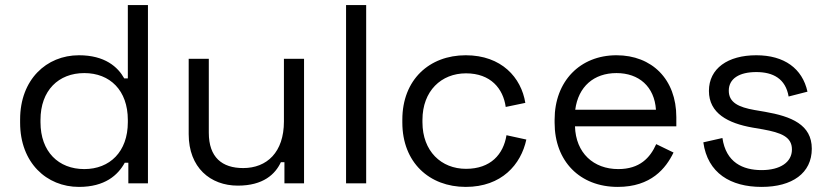

<svg xmlns="http://www.w3.org/2000/svg" viewBox="-20 -720 3258 754"><path d="M290 14C392 14 443 -32 470 -81H484V0H561V-700H482V-412H468C443 -457 392 -503 290 -503C162 -503 59 -407 59 -251V-238C59 -81 163 14 290 14ZM139 -240V-249C139 -365 210 -433 311 -433C412 -433 482 -365 482 -249V-240C482 -124 411 -56 311 -56C210 -56 139 -124 139 -240Z M914 9C1014 9 1061 -36 1083 -83H1097V0H1174V-489H1095V-243C1095 -122 1028 -60 935 -60C852 -60 800 -102 800 -199V-489H721V-193C721 -62 806 9 914 9Z M1339 0H1418V-700H1339Z M1809 14C1950 14 2026 -74 2047 -172L1969 -189C1957 -114 1907 -57 1810 -57C1713 -57 1639 -126 1639 -240V-249C1639 -363 1713 -432 1810 -432C1907 -432 1956 -372 1966 -300L2043 -316C2027 -415 1950 -503 1809 -503C1666 -503 1560 -407 1560 -250V-239C1560 -82 1666 14 1809 14Z M2406 14C2537 14 2595 -59 2625 -121L2557 -154C2533 -100 2492 -56 2408 -56C2311 -56 2241 -119 2238 -224H2636V-260C2636 -409 2540 -503 2401 -503C2258 -503 2158 -401 2158 -250V-238C2158 -87 2257 14 2406 14ZM2239 -289C2251 -380 2312 -433 2401 -433C2489 -433 2550 -380 2556 -289Z M2971 14C3091 14 3168 -40 3168 -136C3168 -231 3087 -263 2984 -281L2943 -288C2881 -299 2842 -317 2842 -364C2842 -411 2883 -437 2950 -437C3016 -437 3065 -411 3077 -341L3151 -360C3131 -451 3060 -503 2950 -503C2838 -503 2764 -451 2764 -363C2764 -275 2839 -236 2935 -219L2976 -212C3047 -199 3090 -183 3090 -133C3090 -83 3044 -52 2971 -52C2897 -52 2831 -82 2817 -178L2742 -161C2759 -40 2849 14 2971 14Z"/></svg>

Font: Meta Space
Style: Regular
Weight: 400
Designer: Meta Pool / Florian Karsten
Foundry: Meta Pool / Florian Karsten
Version: Version 2.000;Glyphs 3.1.1 (3137)